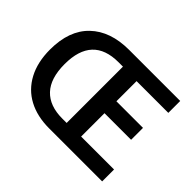

<svg xmlns="http://www.w3.org/2000/svg" viewBox="-147 -1002 1266 1266"><g transform="rotate(45 485.5 -369.5)"><path d="M55 -372Q55 -550 153.5 -644.5Q252 -739 426 -739H902V-628H606V-440H854V-329H606V-111H913V0H419Q307 0 225.5 -43.5Q144 -87 99.5 -171Q55 -255 55 -372ZM475 -632H434Q191 -632 191 -372Q191 -239 253.5 -173Q316 -107 434 -107H475Z"/></g></svg>

Font: Merged Yaku Han JP SemiBold
Style: Regular
Weight: 600
Designer: Ryoko NISHIZUKA 西塚涼子 (kana, bopomofo & ideographs); Paul D. Hunt (Latin, Greek & Cyrillic); Sandoll Communications 산돌커뮤니
Foundry: Adobe
Version: Version 2.004